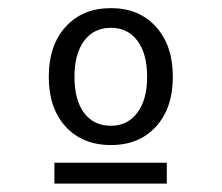

<svg xmlns="http://www.w3.org/2000/svg" viewBox="-20 -636 540 467"><path d="M250 -568.4Q208 -568.4 184.6 -536.6Q161.1 -504.9 161.1 -449.2Q161.1 -392.6 184.6 -361.3Q208 -330.1 250 -330.1Q290 -330.1 314 -361.8Q337.9 -393.6 337.9 -449.2Q337.9 -504.9 314.5 -536.6Q291 -568.4 250 -568.4ZM250 -616.2Q318.4 -616.2 359.4 -570.8Q400.4 -525.4 400.4 -449.2Q400.4 -373 359.4 -328.1Q318.4 -283.2 250 -283.2Q180.7 -283.2 139.6 -328.1Q98.6 -373 98.6 -449.2Q98.6 -525.4 139.6 -570.8Q180.7 -616.2 250 -616.2ZM112.3 -240.2H385.7V-189.5H112.3Z"/></svg>

Font: BabelStone Xiangqi Colour
Style: Regular
Weight: 400
Designer: Andrew West
Foundry: BabelStone
Version: Version 11.001 November 01, 2021